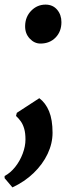

<svg xmlns="http://www.w3.org/2000/svg" viewBox="-38 -559 310 833"><path d="M16 254 -18 214V204.5Q7 191.5 27.8 165.5Q48.5 139.5 60.5 107.5Q72.5 75.5 72.5 46Q72.5 18.5 67 -0.5Q61.5 -19.5 52 -32.8Q42.5 -46 31.5 -56L35 -69.5L132.5 -133Q160 -112.5 175 -76Q190 -39.5 190 17Q190 63.5 168.5 108.8Q147 154 107.8 191.8Q68.5 229.5 16 254ZM71 -446Q71.5 -486 97.5 -512.5Q123.5 -539 159.5 -539Q191 -539 209.8 -517Q228.5 -495 228.5 -463Q228.5 -422 203 -396Q177.5 -370 137.5 -370Q111 -370 90.8 -391.8Q70.5 -413.5 71 -446Z"/></svg>

Font: Merriweather 24pt Black
Style: Italic
Weight: 900
Italic angle: -7.8°
Designer: Eben Sorkin
Foundry: Eben Sorkin
Version: Version 2.101